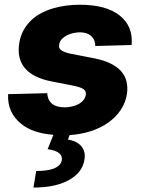

<svg xmlns="http://www.w3.org/2000/svg" viewBox="-20 -573 615 828"><path d="M14.9 -166.9 183.9 -171.2Q184.7 -154.5 190.7 -142.8Q196.7 -131 206.9 -123.8Q217 -116.5 230.5 -113.3Q244 -110.1 259.6 -110.1Q272.4 -110.1 287.3 -113.1Q302.2 -116.1 315.5 -122.5Q328.8 -128.9 338.4 -139.4Q348 -149.9 350.1 -164.8Q352.3 -179.7 340 -188.6Q327.8 -197.4 294.7 -203.8L202.4 -221.9Q121.8 -237.6 87 -279.5Q52.2 -321.4 63.2 -388.1Q68.5 -419.4 82.2 -443.7Q95.9 -468 115.4 -486.3Q134.9 -504.6 159.4 -517.2Q183.9 -529.8 211.1 -537.6Q238.3 -545.5 267 -549Q295.8 -552.6 323.5 -552.6Q438.2 -552.6 496.4 -506Q554.7 -459.5 547.6 -378.9L391 -374.6Q391 -401.3 373.4 -417.4Q355.8 -433.6 324.6 -433.6Q312.1 -433.6 297.4 -430.6Q282.7 -427.6 269.5 -421.2Q256.4 -414.8 246.8 -404.7Q237.2 -394.5 235.1 -380Q234 -373.6 235.4 -368.1Q236.9 -362.6 242.4 -357.8Q247.9 -353 258.2 -348.9Q268.5 -344.8 284.8 -341.3L387.1 -321.4Q546.5 -289.4 527 -165.5Q520.6 -127.8 499.3 -96.9Q478 -66.1 445.5 -43.3Q413 -20.6 370.7 -7.1Q328.5 6.4 280.2 9.6L273.1 29.1Q292.3 32 306.8 39.2Q321.4 46.5 330.8 57.7Q340.2 68.9 343.8 83.6Q347.3 98.4 344.1 116.1Q335.6 170.8 277.3 203.5Q219.5 235.8 124.3 235.8L136 164.4Q235.4 164.4 246.1 120Q254.3 79.9 185.4 70.3L210.2 8.5Q165.1 4.6 131.2 -6.7Q97.3 -18.1 72.1 -38.4Q11 -87 14.9 -166.9Z"/></svg>

Font: Inter P Extra Bold
Style: Italic
Weight: 800
Italic angle: 9.39999°
Designer: Rasmus Andersson
Foundry: rsms
Version: Version 3.018;git-588b23468